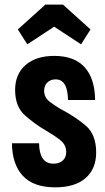

<svg xmlns="http://www.w3.org/2000/svg" viewBox="-20 -793 448 823"><path d="M392.2 -139.8Q392.2 -216.4 347.4 -254.7Q302.6 -293 239.2 -326Q217.2 -338.6 193.2 -356.9Q169.2 -375.2 169.2 -403.8Q169.2 -426.6 183.1 -439.7Q197 -452.8 218 -452.8Q244.4 -452.8 257.5 -431Q270.6 -409.2 271.6 -364.4H387.8Q386.4 -457.2 342.4 -505.3Q298.4 -553.4 212.4 -553.4Q134.6 -553.4 89.7 -514.3Q44.8 -475.2 44.8 -407.2Q44.8 -335.2 88.1 -297.5Q131.4 -259.8 172.8 -235.8Q211.6 -213.4 237.7 -192.9Q263.8 -172.4 263.8 -141.4Q263.8 -117.8 248.8 -104.6Q233.8 -91.4 209.4 -91.4Q178.6 -91.4 163.3 -113.4Q148 -135.4 147.4 -179H31.2Q32.2 -88.4 78 -39.2Q123.8 10 217 10Q301.4 10 346.8 -29.6Q392.2 -69.2 392.2 -139.8ZM174.4 -773.2 56.4 -666.8 97 -603 212.2 -678.6 327.4 -603 368 -666.8 250 -773.2Z"/></svg>

Font: Secuela Light
Style: Regular
Weight: 300
Designer: Fernando Haro
Foundry: deFharo
Version: Version 1.708